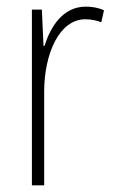

<svg xmlns="http://www.w3.org/2000/svg" viewBox="-20 -558 344 578"><path d="M238 -538C169 -538 132 -477 114 -420H111L106 -529H76V0H113V-283C113 -393 157 -500 237 -500C255 -500 272 -496 285 -491L293 -527C276 -535 257 -538 238 -538Z"/></svg>

Font: Noto Sans Arabic UI Cn XLt
Style: Regular
Weight: 200
Width: 3
Designer: Monotype Design Team, Nadine Chahine and Nizar Qandah
Foundry: Monotype Imaging Inc.
Version: Version 2.010